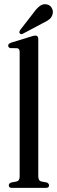

<svg xmlns="http://www.w3.org/2000/svg" viewBox="-20 -908 276 928"><path d="M165 -719.5V-55Q165 -34 181 -30.5L206 -26Q217 -21.5 217 -12Q217 0 202.5 0H37Q22.5 0 22.5 -12Q22.5 -21.5 34.5 -26L59 -30.5Q75 -34 75 -54.5V-657.5Q75 -673 63 -675L30 -675.5Q19.5 -678.5 19.5 -687.5Q19.5 -696.5 33 -701.5L125.5 -730Q142.5 -736 150.5 -736Q165 -736 165 -719.5ZM143.5 -848Q158.5 -869 173.2 -879.5Q188 -890 204.5 -887Q221 -884.5 229.2 -871Q237.5 -857.5 235 -844Q232 -825.5 218.8 -815Q205.5 -804.5 185.5 -795.5L90.5 -745Q80.5 -740 75.5 -747Q71 -752.5 77.5 -763Z"/></svg>

Font: Fraunces 144pt S050
Style: Regular
Weight: 400
Version: Version 1.000; ttfautohint (v1.8.3)